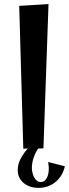

<svg xmlns="http://www.w3.org/2000/svg" viewBox="-20 -728 338 941"><path d="M297.9 86.9Q292.5 110.8 280.8 130.4Q269 149.9 252.2 163.8Q235.4 177.7 213.9 185.3Q192.4 192.9 168 192.9Q148.4 192.9 130.4 187.3Q112.3 181.6 98.1 170.7Q84 159.7 75.4 143.3Q66.9 127 66.9 106Q66.9 76.7 81.3 49.6Q95.7 22.5 116.2 0L94.2 1L74.2 -699.2L217.8 -708L192.9 -1L167 0Q152.8 21 144.5 45.7Q136.2 70.3 136.2 96.2Q136.2 105 138.7 116.7Q141.1 128.4 146.2 138.9Q151.4 149.4 159.7 156.7Q168 164.1 179.2 164.1Q191.4 164.1 199.2 157.2Q207 150.4 211.4 140.4Q215.8 130.4 217.5 118.9Q219.2 107.4 219.2 98.1Q219.2 90.3 218.3 82.3Q217.3 74.2 215.8 65.9Z"/></svg>

Font: Original Surfer
Style: Regular
Weight: 400
Designer: Astigmatic (AOETI)
Foundry: Astigmatic (AOETI)
Version: Version 1.001